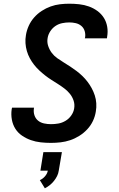

<svg xmlns="http://www.w3.org/2000/svg" viewBox="-20 -763 640 1036"><path d="M255 8Q227 8 199.5 5Q172 2 146.5 -7Q121 -16 99 -31Q77 -46 63 -68Q49 -90 44 -117.5Q39 -145 43 -173Q44 -175 44 -177.5Q44 -180 45 -182H164Q163 -181 163 -180Q163 -179 163 -178Q160 -158 166 -140.5Q172 -123 185.5 -112Q199 -101 217.5 -97Q236 -93 255 -93Q275 -93 295 -96.5Q315 -100 333.5 -111Q352 -122 364.5 -140Q377 -158 380 -177Q384 -200 377 -220.5Q370 -241 357 -257Q344 -273 327.5 -285.5Q311 -298 293 -309.5Q275 -321 257.5 -332Q240 -343 223.5 -356Q207 -369 192 -383Q177 -397 164 -413.5Q151 -430 141 -448.5Q131 -467 125 -487.5Q119 -508 117.5 -530Q116 -552 120 -574Q124 -599 135 -623.5Q146 -648 164 -668.5Q182 -689 205 -704Q228 -719 253 -728Q278 -737 303.5 -740Q329 -743 354 -743Q381 -743 408 -740Q435 -737 460 -728Q485 -719 506 -703.5Q527 -688 540.5 -666.5Q554 -645 558.5 -618.5Q563 -592 558 -564Q558 -562 557.5 -560Q557 -558 557 -556H438Q438 -557 438 -558Q438 -559 439 -560Q442 -578 437 -595Q432 -612 419 -623Q406 -634 389 -638Q372 -642 354 -642Q335 -642 315.5 -638Q296 -634 279.5 -623Q263 -612 251.5 -594.5Q240 -577 237 -558Q233 -536 240 -515Q247 -494 259.5 -477.5Q272 -461 289 -449Q306 -437 324 -426Q342 -415 359.5 -403.5Q377 -392 393.5 -379.5Q410 -367 425 -352.5Q440 -338 452.5 -321.5Q465 -305 475 -286.5Q485 -268 491.5 -248Q498 -228 499.5 -206Q501 -184 497 -161Q493 -135 481.5 -110.5Q470 -86 451 -65.5Q432 -45 408 -30Q384 -15 358.5 -6.5Q333 2 307 5Q281 8 255 8ZM222 253 195 209Q211 202 223 188Q235 174 238 158H198L214 58H314L297 158Q295 173 288 187Q281 201 271 213.5Q261 226 248.5 236Q236 246 222 253Z"/></svg>

Font: Iosevka SS04 Extended Oblique
Style: Bold
Weight: 700
Width: 7
Italic angle: -9°
Monospace: yes
Designer: Belleve Invis
Foundry: Belleve Invis
Version: Version 19.0.0; ttfautohint (v1.8.4)